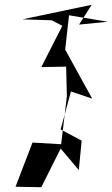

<svg xmlns="http://www.w3.org/2000/svg" viewBox="-20 -712 471 804"><path d="M310 0 322 -123 234 -170 277 -329 366 -299 253 -504 269 -648 431 -621 311 -609 364 -692 74 -631 197 -627 241 -604 153 -431 257 -433 260 -309 236 -108 116 -115 45 70 153 72 234 -90Z"/></svg>

Font: Asimov Silicon
Style: Regular
Weight: 400
Designer: Google
Version: Version 2.000980; 2014